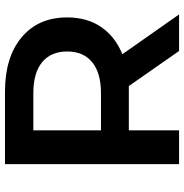

<svg xmlns="http://www.w3.org/2000/svg" viewBox="-4 -736 740 772"><g transform="rotate(-90 366.0 -350.0)"><path d="M92 0V-700H383Q522 -700 602 -633Q682 -566 682 -450Q682 -370 643.5 -313.5Q605 -257 534 -228L694 0H547L406 -202H383H228V0ZM228 -314H377Q459 -314 502 -349.5Q545 -385 545 -450Q545 -515 502 -550.5Q459 -586 377 -586H228Z"/></g></svg>

Font: Belfius21
Style: Bold
Weight: 700
Designer: Montserrat's base design by Julieta Ulanovsky, modified by Coast SPRL for Belfius Bank NV.
Foundry: Montserrat's base design by Julieta Ulanovsky, modified by Coast SPRL for Belfius Bank NV.
Version: Version 2.000;FEAKit 1.0